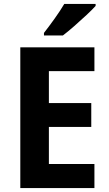

<svg xmlns="http://www.w3.org/2000/svg" viewBox="-20 -954 554 974"><path d="M459 0H83V-714H459V-593H228V-431H443V-310H228V-122H459ZM465 -924Q449 -906 419 -878Q389 -850 356.5 -821.5Q324 -793 299 -774H203V-787Q228 -819 257 -859.5Q286 -900 306 -934H465Z"/></svg>

Font: Noto Sans Sinhala SemiCondensed
Style: Bold
Weight: 700
Width: 4
Designer: Jelle Bosma - Monotype Design Team
Foundry: Monotype Imaging Inc.
Version: Version 2.006; ttfautohint (v1.8.4.7-5d5b)